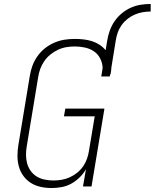

<svg xmlns="http://www.w3.org/2000/svg" viewBox="-20 -939 779 967"><path d="M239 8Q211 8 184 2Q157 -4 135 -18Q113 -32 97.5 -53.5Q82 -75 75 -100.5Q68 -126 68 -154.5Q68 -183 73 -211L130 -556Q134 -582 143 -607Q152 -632 168 -655Q184 -678 206 -695.5Q228 -713 253.5 -724Q279 -735 305 -739Q331 -743 357 -743Q379 -743 401 -740.5Q423 -738 443.5 -731.5Q464 -725 481.5 -713.5Q499 -702 512 -686L520 -735Q524 -760 533 -785Q542 -810 557 -832Q572 -854 593 -871.5Q614 -889 638.5 -900Q663 -911 688.5 -915Q714 -919 739 -919V-881Q719 -881 698.5 -877.5Q678 -874 658.5 -865.5Q639 -857 622 -843.5Q605 -830 592.5 -812.5Q580 -795 573 -775Q566 -755 563 -735L541 -599Q541 -592 540 -585.5Q539 -579 538 -573Q538 -571 537.5 -569Q537 -567 537 -565H535L533 -554H490L497 -597Q496 -622 484.5 -644.5Q473 -667 453 -680.5Q433 -694 408 -699.5Q383 -705 357 -705Q336 -705 314.5 -701.5Q293 -698 272.5 -688.5Q252 -679 234 -664.5Q216 -650 203 -631Q190 -612 182.5 -591.5Q175 -571 172 -549L115 -204Q111 -182 111 -159.5Q111 -137 116.5 -116.5Q122 -96 134.5 -78.5Q147 -61 165 -50Q183 -39 205 -34.5Q227 -30 249 -30Q249 -30 249 -30Q249 -30 249 -30Q270 -30 290.5 -33.5Q311 -37 331 -46Q351 -55 368.5 -69Q386 -83 398.5 -101Q411 -119 418 -139Q425 -159 428 -179L457 -353H302L309 -392H506L441 0H398L413 -87Q400 -64 380.5 -45Q361 -26 338 -13.5Q315 -1 289.5 3.5Q264 8 239 8Z"/></svg>

Font: Iosevka Slab XLtExObl
Style: Regular
Weight: 200
Width: 7
Italic angle: -9°
Monospace: yes
Designer: Belleve Invis
Foundry: Belleve Invis
Version: Version 11.1.1; ttfautohint (v1.8.3)